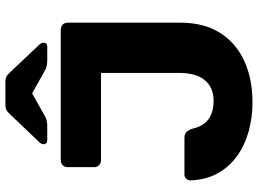

<svg xmlns="http://www.w3.org/2000/svg" viewBox="-142 -803 955 711"><g transform="rotate(-90 335.5 -447.5)"><path d="M312 10Q255 10 203.5 -4.5Q152 -19 112 -48Q72 -77 48.5 -120Q25 -163 23 -220Q23 -229 29 -235.5Q35 -242 45 -242H180Q194 -242 201.5 -235Q209 -228 214 -214Q220 -186 233.5 -168.5Q247 -151 268.5 -142.5Q290 -134 317 -134Q367 -134 394 -166.5Q421 -199 421 -262V-551H97Q87 -551 79.5 -558Q72 -565 72 -576V-675Q72 -686 79.5 -693Q87 -700 97 -700H581Q592 -700 599.5 -693Q607 -686 607 -675V-257Q607 -170 569.5 -110.5Q532 -51 465.5 -20.5Q399 10 312 10ZM173 -750Q157 -750 157 -764Q157 -772 165 -780L268 -888Q278 -899 285.5 -902Q293 -905 303 -905H388Q398 -905 405.5 -902Q413 -899 423 -888L525 -780Q533 -772 533 -764Q533 -750 518 -750H467Q459 -750 450 -751.5Q441 -753 433 -757L345 -806L258 -757Q250 -753 241 -751.5Q232 -750 223 -750Z"/></g></svg>

Font: Rubik
Style: Bold
Weight: 700
Designer: Hubert and Fischer
Foundry: Hubert and Fischer
Version: Version 2.300;gftools[0.9.30]